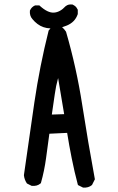

<svg xmlns="http://www.w3.org/2000/svg" viewBox="-20 -847 540 881"><path d="M359.9 13.2 340.3 3.4 337.9 2 336.9 -0.5Q321.3 -59.1 309.1 -120.6Q297.4 -178.7 288.1 -237.3L206.5 -233.4Q198.7 -177.2 191.4 -121.6Q183.6 -63.5 168 -8.3L167.5 -6.3L166 -5.4Q158.2 1.5 148.2 4.2Q138.2 6.8 126.5 5.9H125.5L124.5 5.4L105 -4.4L103.5 -5.4L102.5 -6.8Q91.8 -23.4 89.8 -42.5V-43V-43.9Q113.3 -210.9 137.7 -377Q162.1 -543 203.1 -706.5L203.6 -707.5L204.6 -708.5Q212.4 -718.8 220.7 -724.6Q252 -746.6 282.2 -702.6L282.7 -701.7L283.2 -700.7Q331.1 -535.6 357.4 -365.2Q383.8 -195.3 415 -26.4L415.5 -24.4L414.6 -22.9L402.8 0.5L402.3 2L401.4 2.4Q385.7 15.6 361.8 13.7H360.8ZM274.4 -323.2 246.6 -488.8Q236.3 -452.1 231.4 -415Q225.1 -369.1 217.8 -321.3ZM210.4 -716.8Q194.3 -717.3 179.4 -722.4Q164.6 -727.5 151.9 -737.1Q139.2 -746.6 128.4 -759.8Q121.6 -767.6 118.9 -777.1Q116.2 -786.6 117.2 -797.4V-798.3L117.7 -799.3Q124.5 -814.9 140.1 -821.8L141.6 -822.3H142.6H158.2H160.6L162.1 -820.8Q199.2 -787.1 227.5 -789.1Q255.9 -791 280.8 -818.4L281.2 -818.8H281.7Q293 -828.6 312 -826.2H313L314 -825.7Q318.8 -823.2 323.2 -820.1Q327.6 -816.9 330.8 -812.5Q334 -808.1 336.4 -803.2L336.9 -801.8V-800.8V-783.2V-782.2L336.4 -781.2Q324.2 -745.6 287.1 -730Q269 -722.2 250 -719Q231 -715.8 210.4 -716.8Z"/></svg>

Font: NaikaiFont
Style: SemiBold
Weight: 600
Version: Version 1.89